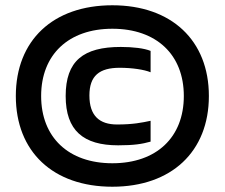

<svg xmlns="http://www.w3.org/2000/svg" viewBox="-20 -699 853 728"><path d="M406 9C181 9 40 -124 40 -335C40 -546 181 -679 406 -679C630 -679 772 -546 772 -335C772 -124 630 9 406 9ZM136 -335C136 -178 240 -80 406 -80C573 -80 677 -178 677 -335C677 -492 573 -590 406 -590C240 -590 136 -492 136 -335ZM229 -335C229 -204 296 -148 428 -148C488 -148 519 -153 551 -162V-241C518 -234 484 -227 424 -227C357 -227 319 -260 319 -337C319 -412 357 -442 434 -442C481 -442 527 -435 551 -425V-506C527 -516 484 -521 438 -521C296 -521 229 -468 229 -335Z"/></svg>

Font: LT Wave Text Black
Style: Regular
Weight: 900
Designer: Daniel Lyons
Version: Version 2.5 (Glyphs App)